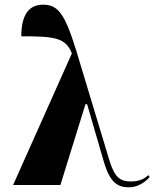

<svg xmlns="http://www.w3.org/2000/svg" viewBox="-20 -790 659 820"><path d="M36 0H238L345 -345H352L423 -101C450 -8 483 10 532 10C566 10 600 -11 619 -34L614 -42C600 -30 580 -15 539 -15C496 -15 470 -29 447 -106L305 -576C257 -731 228 -770 164 -770C105 -770 71 -729 71 -635C215 -635 260 -629 287 -562Z"/></svg>

Font: Noto Serif Display Condensed Black
Style: Regular
Weight: 900
Width: 3
Designer: Monotype Design Team
Foundry: Monotype Imaging Inc.
Version: Version 2.009